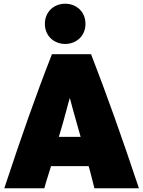

<svg xmlns="http://www.w3.org/2000/svg" viewBox="-20 -996 766 1031"><path d="M218 15C228 -23 243 -66 254 -104H456C461 -87 464 -77 487 15H726C633 -264 553 -488 469 -705H259C174 -489 95 -263 3 15ZM221 -868C221 -802 271 -760 330 -760C389 -760 439 -802 439 -868C439 -934 389 -976 330 -976C271 -976 221 -934 221 -868ZM338 -409C345 -437 353 -464 355 -470C357 -464 364 -438 371 -410C385 -362 398 -312 413 -261H296C311 -312 326 -361 338 -409Z"/></svg>

Font: Repo ExtraBlack
Style: Regular
Weight: 400
Designer: Stefan Peev
Foundry: Context Ltd
Version: Version 001.502